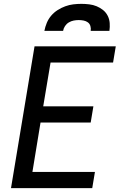

<svg xmlns="http://www.w3.org/2000/svg" viewBox="-20 -975 640 995"><path d="M37 0 159 -735H580L566 -651H242L204 -424H464L450 -340H190L148 -84H472L458 0ZM210 -815Q214 -836 222.5 -856.5Q231 -877 245.5 -894Q260 -911 279 -923Q298 -935 318.5 -942.5Q339 -950 360 -952.5Q381 -955 402 -955Q422 -955 442.5 -952.5Q463 -950 481 -942.5Q499 -935 514 -923Q529 -911 538 -893.5Q547 -876 548.5 -855.5Q550 -835 547 -815H450Q452 -828 448.5 -840Q445 -852 435.5 -859Q426 -866 413.5 -868.5Q401 -871 388 -871Q375 -871 362 -868.5Q349 -866 337 -859Q325 -852 317 -840Q309 -828 307 -815Z"/></svg>

Font: Iosevka Curly MdExObl
Style: Regular
Weight: 500
Width: 7
Italic angle: -9°
Monospace: yes
Designer: Belleve Invis
Foundry: Belleve Invis
Version: Version 11.1.0; ttfautohint (v1.8.3)